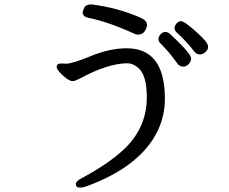

<svg xmlns="http://www.w3.org/2000/svg" viewBox="-20 -779 1040 871"><path d="M343 72Q324 72 324 56Q324 43 351 29Q477 -38 550 -109Q646 -205 646 -337Q646 -442 605 -473Q581 -492 559 -492Q469 -492 339 -421Q319 -411 309 -411Q298 -411 280.5 -424Q263 -437 250 -452Q237 -467 237 -475Q237 -491 257 -491L280 -490Q308 -490 393 -525Q478 -560 555 -560Q728 -560 728 -331Q728 -256 697 -189Q620 -25 373 66Q357 72 343 72ZM812 -477Q796 -477 786 -489Q748 -543 706 -584Q699 -591 699 -602Q699 -613 708.5 -623.5Q718 -634 730 -634Q741 -634 749.5 -626.5Q758 -619 774 -603.5Q790 -588 807 -570.5Q824 -553 835.5 -537.5Q847 -522 847 -512Q847 -502 837 -489.5Q827 -477 812 -477ZM887 -532Q873 -532 863 -543Q828 -590 780 -633Q772 -641 772 -652Q772 -662 781 -672.5Q790 -683 801 -683Q818 -683 881 -625Q924 -586 924 -567Q924 -553 911.5 -542.5Q899 -532 887 -532ZM607 -622Q601 -622 594 -624Q472 -680 381 -698Q355 -704 355 -723Q355 -728 362 -743.5Q369 -759 394 -759Q511 -745 617 -699Q647 -686 647 -666Q647 -655 637 -638.5Q627 -622 607 -622Z"/></svg>

Font: LXGW WenKai Lite Medium
Style: Regular
Weight: 500
Designer: LXGW / Fontworks Inc.
Foundry: LXGW / Fontworks Inc.
Version: Version 1.511; March 25, 2025